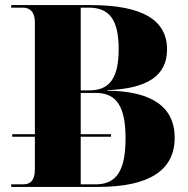

<svg xmlns="http://www.w3.org/2000/svg" viewBox="-20 -734 738 754"><path d="M24 0H366C567 0 666 -66 666 -193C666 -316 574 -376 402 -378V-380C558 -386 636 -436 636 -540C636 -656 538 -714 336 -714H24V-704H70C93 -704 117 -692 117 -645V-207H28V-197H117V-70C117 -26 100 -10 71 -10H24ZM330 -379H297V-704H328C411 -704 446 -655 446 -541C446 -428 411 -379 330 -379ZM355 -10H297V-197H416V-207H297V-369H357C438 -369 473 -315 473 -191C473 -64 438 -10 355 -10Z"/></svg>

Font: Noto Serif Display ExtraBold
Style: Regular
Weight: 800
Designer: Monotype Design Team
Foundry: Monotype Imaging Inc.
Version: Version 2.009